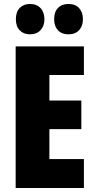

<svg xmlns="http://www.w3.org/2000/svg" viewBox="-20 -948 483 968"><path d="M403 0H59V-714H403V-570H229V-441H390V-297H229V-146H403ZM60 -851Q60 -888 79.5 -908Q99 -928 131 -928Q165 -928 184.5 -907Q204 -886 204 -851Q204 -817 184.5 -796Q165 -775 131 -775Q99 -775 79.5 -795Q60 -815 60 -851ZM253 -851Q253 -888 272.5 -908Q292 -928 325 -928Q360 -928 379 -907Q398 -886 398 -851Q398 -817 379 -796Q360 -775 325 -775Q291 -775 272 -795.5Q253 -816 253 -851Z"/></svg>

Font: Noto Sans Tamil ExtraCondensed Black
Style: Regular
Weight: 900
Width: 2
Designer: Jelle Bosma - Monotype Design Team
Foundry: Monotype Imaging Inc.
Version: Version 2.004; ttfautohint (v1.8.4.7-5d5b)